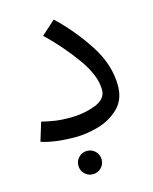

<svg xmlns="http://www.w3.org/2000/svg" viewBox="-111 -604 699 876"><g transform="rotate(-15 239.0 -166.0)"><path d="M25 -7 52 -95Q85 -87 115 -82.5Q145 -78 186 -78Q248 -78 303 -98.5Q358 -119 358 -163Q358 -231 298 -314.5Q238 -398 162 -471L228 -530Q310 -452 371.5 -357Q433 -262 433 -163Q433 -96 391 -56.5Q349 -17 292.5 -1.5Q236 14 186 14Q88 14 25 -7ZM164 143Q164 120 180 104Q196 88 219 88Q242 88 258 104Q274 120 274 143Q274 166 258 182Q242 198 219 198Q196 198 180 182Q164 166 164 143Z"/></g></svg>

Font: Fira GO
Style: Regular
Weight: 400
Designer: Carrois Corporate
Foundry: Carrois Corporate GbR
Version: Version 0.300